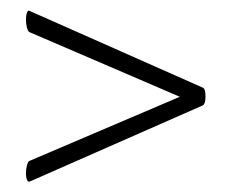

<svg xmlns="http://www.w3.org/2000/svg" viewBox="-20 -375 447 370"><path d="M30 -41Q30 -49 32 -56.5Q34 -64 37 -65L330 -190V-187L37 -313Q34 -314 32 -321.5Q30 -329 30 -337Q30 -345 32 -350.5Q34 -356 37 -354L371 -206Q376 -204 376 -189Q376 -175 371 -172L37 -25Q34 -24 32 -28.5Q30 -33 30 -41Z"/></svg>

Font: Cormorant Garamond
Style: Italic
Weight: 400
Italic angle: -10°
Designer: Christian Thalmann (Catharsis Fonts)
Foundry: Catharsis Fonts
Version: Version 4.000